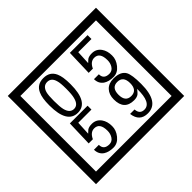

<svg xmlns="http://www.w3.org/2000/svg" viewBox="-230 -1243 1616 1616"><g transform="rotate(-45 577.5 -435.0)"><path d="M1103 90H53V-960H1103ZM1028 15V-885H128V15ZM497 -656Q497 -442 371 -442Q244 -442 244 -656Q244 -744 265 -789Q294 -855 371 -855Q448 -855 477 -789Q497 -745 497 -656ZM444 -656Q444 -723 435 -752Q420 -809 371 -809Q322 -809 306 -752Q298 -723 298 -656Q298 -587 306 -553Q322 -488 371 -488Q419 -488 435 -554Q444 -587 444 -656ZM915 -580Q916 -531 880.5 -487Q845 -443 796 -443Q741 -443 706 -466Q666 -494 666 -547H724Q724 -487 790 -487Q824 -487 843 -517Q860 -544 860 -579Q860 -673 795 -673Q748 -673 722 -616H672L679 -847H890V-801H733L727 -677Q740 -689 753 -701Q772 -714 807 -714Q859 -714 889 -672Q915 -635 915 -580ZM495 -160Q496 -111 460.5 -67Q425 -23 376 -23Q321 -23 286 -46Q246 -74 246 -127H304Q304 -67 370 -67Q404 -67 423 -97Q440 -124 440 -159Q440 -253 375 -253Q328 -253 302 -196H252L259 -427H470V-381H313L307 -257Q320 -269 333 -281Q352 -294 387 -294Q439 -294 469 -252Q495 -215 495 -160ZM919 -238Q919 -22 784 -22Q687 -22 674 -125H727Q731 -65 785 -65Q868 -65 865 -232Q844 -205 834 -197Q814 -182 780 -182Q663 -182 663 -308Q663 -366 695.5 -400.5Q728 -435 786 -435Q870 -435 898 -385Q919 -346 919 -238ZM858 -308Q858 -392 788 -392Q719 -392 719 -308Q719 -224 788 -224Q858 -224 858 -308Z"/></g></svg>

Font: Unicode BMP Fallback SIL
Style: Regular
Weight: 400
Foundry: NRSI, SIL International
Version: Version 5.1 Based on Unicode 5.1